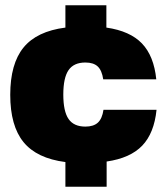

<svg xmlns="http://www.w3.org/2000/svg" viewBox="-20 -610 636 731"><path d="M230 101H229V7Q120 -7 69.5 -69Q19 -131 19 -249Q19 -367 69.5 -429Q120 -491 229 -505V-590H385V-505Q475 -492 520.5 -444.5Q566 -397 575 -308H373Q368 -342 352 -357Q336 -372 305 -372Q261 -372 241 -343Q221 -314 221 -250Q221 -186 241 -157Q261 -128 305 -128Q336 -128 352.5 -143Q369 -158 374 -192H576Q567 -103 521.5 -55.5Q476 -8 386 5V101Z"/></svg>

Font: Fivo Sans Black
Style: Regular
Weight: 900
Designer: Alexander Slobzheninov
Foundry: Alexander Slobzheninov
Version: 1.0